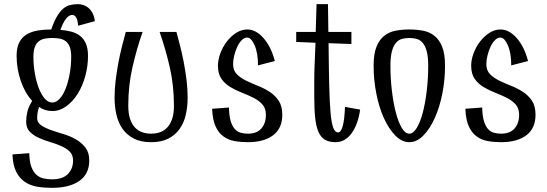

<svg xmlns="http://www.w3.org/2000/svg" viewBox="-20 -670 2637 925"><path d="M232 -135Q197 -135 168 -155Q163 -139 161 -126.5Q159 -114 159 -101Q159 -80 177.5 -67Q196 -54 224 -44Q252 -34 284.5 -24.5Q317 -15 345 1Q373 17 391.5 41Q410 65 410 103Q410 168 362.5 201.5Q315 235 230 235Q193 235 159.5 229.5Q126 224 100 206.5Q74 189 58 157.5Q42 126 40 74L121 68Q122 109 131 133.5Q140 158 155 171.5Q170 185 189.5 189.5Q209 194 231 194Q281 194 306.5 169Q332 144 332 103Q332 76 315.5 60Q299 44 273.5 33Q248 22 219 13.5Q190 5 164.5 -7Q139 -19 122.5 -36.5Q106 -54 106 -84Q106 -106 111.5 -130.5Q117 -155 135 -184Q100 -222 80 -280.5Q60 -339 60 -401Q60 -441 73 -466Q86 -491 109 -504.5Q132 -518 162 -523Q192 -528 227 -528Q240 -566 254 -590Q268 -614 283.5 -627.5Q299 -641 317 -645.5Q335 -650 356 -650Q368 -650 381 -646Q394 -642 405.5 -632.5Q417 -623 425.5 -607.5Q434 -592 437 -568L356 -546Q355 -572 347.5 -585Q340 -598 328 -598Q297 -598 271 -526Q299 -524 323.5 -517.5Q348 -511 366 -497Q384 -483 394 -459.5Q404 -436 404 -401Q404 -352 391 -304Q378 -256 354.5 -218.5Q331 -181 299.5 -158Q268 -135 232 -135ZM232 -176Q251 -176 268 -195Q285 -214 297 -245Q309 -276 316 -316Q323 -356 323 -397Q323 -426 316 -444Q309 -462 296.5 -471.5Q284 -481 267.5 -484Q251 -487 232 -487Q213 -487 196.5 -484Q180 -481 167.5 -471.5Q155 -462 148 -444Q141 -426 141 -397Q141 -356 148 -316Q155 -276 167 -245Q179 -214 195.5 -195Q212 -176 232 -176Z M708 15Q658 15 624.5 -2.5Q591 -20 570.5 -49Q550 -78 541 -117Q532 -156 532 -199Q532 -242 537.5 -286Q543 -330 551 -371.5Q559 -413 568.5 -450Q578 -487 586 -516H667Q638 -433 618 -345.5Q598 -258 598 -161Q598 -123 606.5 -97.5Q615 -72 630 -56Q645 -40 665 -33Q685 -26 708 -26Q731 -26 751 -33Q771 -40 786 -56Q801 -72 809.5 -97.5Q818 -123 818 -161Q818 -258 798 -345.5Q778 -433 749 -516H830Q838 -487 847.5 -450Q857 -413 865 -371.5Q873 -330 878.5 -286Q884 -242 884 -199Q884 -156 875 -117Q866 -78 845.5 -49Q825 -20 791.5 -2.5Q758 15 708 15Z M1103 -361Q1103 -331 1120.5 -313Q1138 -295 1164.5 -282Q1191 -269 1221.5 -257Q1252 -245 1278.5 -228Q1305 -211 1322.5 -185Q1340 -159 1340 -117Q1340 -52 1296 -18.5Q1252 15 1174 15Q1140 15 1109.5 9.5Q1079 4 1055.5 -13.5Q1032 -31 1018 -62.5Q1004 -94 1002 -146L1083 -152Q1084 -111 1091.5 -86.5Q1099 -62 1111 -48.5Q1123 -35 1139.5 -30.5Q1156 -26 1174 -26Q1217 -26 1239 -51Q1261 -76 1261 -117Q1261 -148 1244 -167Q1227 -186 1201 -199Q1175 -212 1145.5 -223.5Q1116 -235 1090 -250.5Q1064 -266 1047 -290Q1030 -314 1030 -354Q1030 -382 1041.5 -413Q1053 -444 1072.5 -469.5Q1092 -495 1117.5 -511.5Q1143 -528 1171 -528Q1213 -528 1249.5 -486.5Q1286 -445 1304 -376L1223 -355Q1223 -415 1206.5 -452Q1190 -489 1171 -489Q1157 -489 1144.5 -476.5Q1132 -464 1123 -444.5Q1114 -425 1108.5 -402.5Q1103 -380 1103 -361Z M1597 15Q1566 15 1546 3.5Q1526 -8 1514.5 -34Q1503 -60 1498.5 -102Q1494 -144 1494 -205Q1494 -221 1494 -241Q1494 -261 1494 -282.5Q1494 -304 1494.5 -325Q1495 -346 1496 -365L1500 -464L1407 -468V-516H1501L1505 -650H1560L1562 -516H1673V-458L1563 -462Q1564 -342 1566 -260Q1568 -178 1572.5 -127.5Q1577 -77 1585.5 -54.5Q1594 -32 1609 -32Q1623 -32 1631.5 -64Q1640 -96 1642 -155L1715 -142Q1705 -70 1673.5 -27.5Q1642 15 1597 15Z M1952 -26Q1971 -26 1988 -54Q2005 -82 2017 -128Q2029 -174 2036 -233Q2043 -292 2043 -353Q2043 -396 2036 -422.5Q2029 -449 2016.5 -463.5Q2004 -478 1987.5 -482.5Q1971 -487 1952 -487Q1933 -487 1916.5 -482.5Q1900 -478 1887.5 -463.5Q1875 -449 1868 -422.5Q1861 -396 1861 -353Q1861 -292 1868 -233Q1875 -174 1887 -128Q1899 -82 1915.5 -54Q1932 -26 1952 -26ZM1952 15Q1916 15 1884.5 -17Q1853 -49 1829.5 -101Q1806 -153 1793 -219Q1780 -285 1780 -353Q1780 -410 1793.5 -444Q1807 -478 1830.5 -497Q1854 -516 1885.5 -522Q1917 -528 1952 -528Q1987 -528 2018.5 -522Q2050 -516 2073.5 -497Q2097 -478 2110.5 -444Q2124 -410 2124 -353Q2124 -285 2111 -219Q2098 -153 2074.5 -101Q2051 -49 2019.5 -17Q1988 15 1952 15Z M2323 -361Q2323 -331 2340.5 -313Q2358 -295 2384.5 -282Q2411 -269 2441.5 -257Q2472 -245 2498.5 -228Q2525 -211 2542.5 -185Q2560 -159 2560 -117Q2560 -52 2516 -18.5Q2472 15 2394 15Q2360 15 2329.5 9.5Q2299 4 2275.5 -13.5Q2252 -31 2238 -62.5Q2224 -94 2222 -146L2303 -152Q2304 -111 2311.5 -86.5Q2319 -62 2331 -48.5Q2343 -35 2359.5 -30.5Q2376 -26 2394 -26Q2437 -26 2459 -51Q2481 -76 2481 -117Q2481 -148 2464 -167Q2447 -186 2421 -199Q2395 -212 2365.5 -223.5Q2336 -235 2310 -250.5Q2284 -266 2267 -290Q2250 -314 2250 -354Q2250 -382 2261.5 -413Q2273 -444 2292.5 -469.5Q2312 -495 2337.5 -511.5Q2363 -528 2391 -528Q2433 -528 2469.5 -486.5Q2506 -445 2524 -376L2443 -355Q2443 -415 2426.5 -452Q2410 -489 2391 -489Q2377 -489 2364.5 -476.5Q2352 -464 2343 -444.5Q2334 -425 2328.5 -402.5Q2323 -380 2323 -361Z"/></svg>

Font: Combo
Style: Regular
Weight: 400
Designer: Eduardo Rodriguez Tunni
Foundry: Eduardo Rodriguez Tunni
Version: Version 1.001